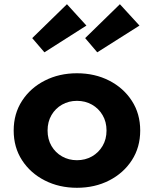

<svg xmlns="http://www.w3.org/2000/svg" viewBox="-20 -876 732 912"><path d="M345.5 16Q430.5 16 498.5 -18.8Q566.5 -53.5 606.2 -114.8Q646 -176 646 -256Q646 -336 606.2 -397.2Q566.5 -458.5 498.5 -493.2Q430.5 -528 345.5 -528Q261 -528 192.8 -493.2Q124.5 -458.5 84.8 -397.2Q45 -336 45 -256Q45 -176 84.8 -114.8Q124.5 -53.5 192.8 -18.8Q261 16 345.5 16ZM345.5 -115Q306.5 -115 274.8 -133Q243 -151 224.5 -182.8Q206 -214.5 206 -256Q206 -297.5 224.5 -329.2Q243 -361 274.8 -379Q306.5 -397 345.5 -397Q385 -397 416.8 -379Q448.5 -361 467.2 -329.2Q486 -297.5 486 -256Q486 -214.5 467.2 -182.8Q448.5 -151 416.8 -133Q385 -115 345.5 -115ZM442 -627.5 642.5 -754.5 549.5 -856 384.5 -695ZM191 -627.5 390.5 -754.5 298 -856 133 -695Z"/></svg>

Font: Spartan
Style: Bold
Weight: 700
Designer: Matt Bailey, Mirko Velimirovic
Foundry: Matt Bailey
Version: Version 1.003; ttfautohint (v1.8.3)